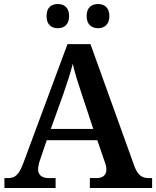

<svg xmlns="http://www.w3.org/2000/svg" viewBox="-20 -933 775 953"><path d="M467 -793C496 -793 523 -810 523 -853C523 -897 496 -913 467 -913C436 -913 410 -897 410 -853C410 -810 436 -793 467 -793ZM267 -793C297 -793 323 -810 323 -853C323 -897 297 -913 267 -913C236 -913 211 -897 211 -853C211 -810 236 -793 267 -793ZM2 0H256V-49H222C191 -49 169 -63 169 -92C169 -106 174 -127 180 -143L212 -237H463L499 -132C504 -119 508 -105 508 -91C508 -61 486 -49 459 -49H426V0H735V-49H719C684 -49 663 -63 645 -114L429 -714H315L96 -124C73 -62 54 -49 17 -49H2ZM232 -293 295 -468C313 -520 330 -572 341 -616C352 -569 370 -512 387 -462L443 -293Z"/></svg>

Font: Noto Serif SemiBold
Style: Regular
Weight: 600
Designer: Monotype Design Team
Foundry: Monotype Imaging Inc.
Version: Version 2.013